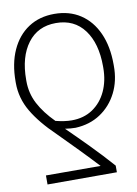

<svg xmlns="http://www.w3.org/2000/svg" viewBox="-84 -609 607 848"><g transform="rotate(-10 219.5 -184.5)"><path d="M370.6 183.6H59.6V143.1L304.7 143.6Q269 105 225.3 60.1Q181.6 15.1 138.2 -28.3Q70.3 -93.3 34.9 -153.6Q-0.5 -213.9 -0.5 -282.2V-288.1Q-0.5 -369.1 26.6 -428.7Q53.7 -488.3 103 -520.8Q152.3 -553.2 219.2 -553.2Q286.6 -553.2 335.9 -520.8Q385.3 -488.3 412.1 -428.7Q439 -369.1 439 -288.1V-281.7Q439.5 -214.8 412.6 -161.6Q385.7 -108.4 337.6 -76.4Q289.6 -44.4 225.1 -41.5Q213.9 -41.5 203.1 -42.5Q192.4 -43.5 178.2 -45.4Q222.7 -2 273.2 49.3Q323.7 100.6 370.6 153.8ZM391.6 -281.7V-288.1Q391.6 -391.1 346.4 -451.7Q301.3 -512.2 219.2 -512.2Q138.2 -512.2 92.5 -451.4Q46.9 -390.6 46.9 -288.1V-282.2Q46.9 -227.5 71.5 -180.4Q96.2 -133.3 142.6 -86.9Q183.1 -76.7 214.4 -76.7Q269 -76.7 308.8 -103.5Q348.6 -130.4 370.1 -176.8Q391.6 -223.1 391.6 -281.7Z"/></g></svg>

Font: Inter Display ExtraLight
Style: Regular
Weight: 200
Designer: Rasmus Andersson
Foundry: rsms
Version: Version 4.000;git-a52131595